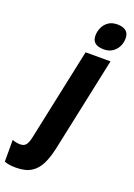

<svg xmlns="http://www.w3.org/2000/svg" viewBox="-311 -844 801 1152"><g transform="rotate(20 89.0 -268.0)"><path d="M201.2 -606.9Q127 -606.9 127 -668Q127 -692.4 137.5 -717.3Q147.9 -742.2 170.7 -759Q193.4 -775.9 229 -775.9Q264.2 -775.9 283.7 -760.7Q303.2 -745.6 303.2 -714.8Q303.2 -668.9 275.1 -637.9Q247.1 -606.9 201.2 -606.9ZM-50.8 240.2Q-68.8 240.2 -86.9 238.3Q-105 236.3 -125 229V89.8Q-115.7 94.7 -99.9 97.4Q-84 100.1 -75.2 100.1Q-48.8 100.1 -37.1 83.7Q-25.4 67.4 -18.1 32.2L106 -553.2H265.1L138.2 44.9Q125 107.4 103.8 151.1Q82.5 194.8 45.9 217.5Q9.3 240.2 -50.8 240.2Z"/></g></svg>

Font: Open Sans Condensed ExtraBold
Style: Italic
Weight: 800
Width: 3
Italic angle: -12°
Designer: Monotype Design Team
Foundry: Monotype Imaging Inc.
Version: Version 3.003; ttfautohint (v1.8.4)